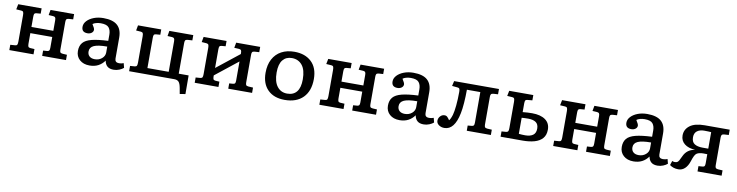

<svg xmlns="http://www.w3.org/2000/svg" viewBox="-21 -1262 8217 2142"><g transform="rotate(10 4088.0 -191.0)"><path d="M55 0V-60L111 -64Q127 -65 132.5 -75.5Q138 -86 138 -112V-409Q138 -435 132.5 -445.5Q127 -456 111 -457L52 -461L64 -521H329V-461L279 -457Q263 -455 258 -445.5Q253 -436 253 -412V-297H501V-416Q501 -440 494 -448.5Q487 -457 470 -458L419 -461L430 -521H697V-461L648 -458Q627 -456 621 -447Q615 -438 615 -417V-104Q615 -82 621 -73.5Q627 -65 648 -63L697 -60V0H427V-60L470 -63Q487 -64 494 -72Q501 -80 501 -105V-227H253V-108Q253 -85 258 -75Q263 -65 279 -63L329 -60V0Z M965 14Q895 14 852.5 -24Q810 -62 810 -124Q810 -182 840 -217.5Q870 -253 939 -270.5Q1008 -288 1124 -293V-363Q1124 -413 1100.5 -442.5Q1077 -472 1009 -472Q981 -472 956 -465Q931 -458 918 -447Q933 -424 939.5 -409.5Q946 -395 946 -387Q946 -365 927 -350.5Q908 -336 880 -336Q814 -336 814 -398Q814 -435 843 -466Q872 -497 920.5 -515.5Q969 -534 1028 -534Q1136 -534 1187 -488Q1238 -442 1238 -350V-113Q1238 -68 1285 -68Q1311 -68 1337 -78L1350 -27Q1332 -11 1301.5 1.5Q1271 14 1238 14Q1191 14 1166 -8Q1141 -30 1134 -71Q1105 -30 1063 -8Q1021 14 965 14ZM1011 -65Q1058 -65 1091 -93Q1124 -121 1124 -161V-228Q1021 -228 974.5 -207Q928 -186 928 -139Q928 -104 950 -84.5Q972 -65 1011 -65Z M2012 152 2000 85Q1991 36 1974 18Q1957 0 1922 0H1412V-60L1465 -64Q1482 -66 1487.5 -76Q1493 -86 1493 -112V-409Q1493 -435 1487.5 -445Q1482 -455 1465 -457L1410 -461L1421 -521H1684V-461L1634 -457Q1617 -455 1612 -445.5Q1607 -436 1607 -412V-70H1848V-416Q1848 -440 1841 -448.5Q1834 -457 1817 -458L1766 -461L1776 -521H2047V-461L1995 -458Q1974 -456 1968 -447Q1962 -438 1962 -417V-69H2074L2075 142Z M2155 0V-60L2208 -64Q2225 -66 2230.5 -76Q2236 -86 2236 -112V-409Q2236 -435 2230.5 -445Q2225 -455 2208 -457L2153 -461L2164 -521H2424V-461L2377 -457Q2360 -455 2355 -445.5Q2350 -436 2350 -412V-202L2606 -405V-416Q2606 -440 2599.5 -448.5Q2593 -457 2575 -458L2522 -461L2533 -521H2805V-461L2753 -458Q2732 -456 2726 -447Q2720 -438 2720 -417V-104Q2720 -82 2726 -73.5Q2732 -65 2753 -63L2805 -60V0H2535V-60L2575 -63Q2593 -64 2599.5 -72Q2606 -80 2606 -105V-321L2350 -118V-108Q2350 -85 2355 -75Q2360 -65 2377 -63L2424 -60V0Z M3175 14Q3053 14 2983.5 -55Q2914 -124 2914 -248Q2914 -338 2948.5 -402.5Q2983 -467 3045.5 -500.5Q3108 -534 3192 -534Q3313 -534 3385 -466Q3457 -398 3457 -271Q3457 -136 3383 -61Q3309 14 3175 14ZM3191 -60Q3262 -60 3299 -106.5Q3336 -153 3336 -246Q3336 -354 3292.5 -407Q3249 -460 3176 -460Q3110 -460 3072.5 -413.5Q3035 -367 3035 -272Q3035 -169 3077 -114.5Q3119 -60 3191 -60Z M3567 0V-60L3623 -64Q3639 -65 3644.5 -75.5Q3650 -86 3650 -112V-409Q3650 -435 3644.5 -445.5Q3639 -456 3623 -457L3564 -461L3576 -521H3841V-461L3791 -457Q3775 -455 3770 -445.5Q3765 -436 3765 -412V-297H4013V-416Q4013 -440 4006 -448.5Q3999 -457 3982 -458L3931 -461L3942 -521H4209V-461L4160 -458Q4139 -456 4133 -447Q4127 -438 4127 -417V-104Q4127 -82 4133 -73.5Q4139 -65 4160 -63L4209 -60V0H3939V-60L3982 -63Q3999 -64 4006 -72Q4013 -80 4013 -105V-227H3765V-108Q3765 -85 3770 -75Q3775 -65 3791 -63L3841 -60V0Z M4477 14Q4407 14 4364.5 -24Q4322 -62 4322 -124Q4322 -182 4352 -217.5Q4382 -253 4451 -270.5Q4520 -288 4636 -293V-363Q4636 -413 4612.5 -442.5Q4589 -472 4521 -472Q4493 -472 4468 -465Q4443 -458 4430 -447Q4445 -424 4451.5 -409.5Q4458 -395 4458 -387Q4458 -365 4439 -350.5Q4420 -336 4392 -336Q4326 -336 4326 -398Q4326 -435 4355 -466Q4384 -497 4432.5 -515.5Q4481 -534 4540 -534Q4648 -534 4699 -488Q4750 -442 4750 -350V-113Q4750 -68 4797 -68Q4823 -68 4849 -78L4862 -27Q4844 -11 4813.5 1.5Q4783 14 4750 14Q4703 14 4678 -8Q4653 -30 4646 -71Q4617 -30 4575 -8Q4533 14 4477 14ZM4523 -65Q4570 -65 4603 -93Q4636 -121 4636 -161V-228Q4533 -228 4486.5 -207Q4440 -186 4440 -139Q4440 -104 4462 -84.5Q4484 -65 4523 -65Z M4984 13Q4948 13 4921.5 -6Q4895 -25 4895 -54Q4895 -82 4915 -104.5Q4935 -127 4965 -127Q4984 -127 4996.5 -114Q5009 -101 5022 -81Q5029 -88 5037 -103.5Q5045 -119 5054 -148Q5065 -186 5072 -257.5Q5079 -329 5079 -413Q5079 -437 5073.5 -447Q5068 -457 5051 -458L4989 -464L5002 -521H5510V-461L5459 -458Q5438 -456 5431.5 -447Q5425 -438 5425 -417V-104Q5425 -82 5431.5 -73.5Q5438 -65 5459 -63L5510 -60V0H5237V-59L5280 -63Q5298 -64 5304.5 -72.5Q5311 -81 5311 -105V-451H5159Q5159 -374 5153.5 -301Q5148 -228 5138 -181Q5099 13 4984 13Z M5620 0V-60L5673 -64Q5689 -66 5694.5 -76Q5700 -86 5700 -112V-409Q5700 -435 5694.5 -445.5Q5689 -456 5673 -457L5614 -461L5626 -521H5899V-461L5843 -456Q5826 -455 5820.5 -445Q5815 -435 5815 -412V-313Q5872 -319 5922 -319Q6017 -319 6071.5 -280.5Q6126 -242 6126 -169Q6126 -107 6093.5 -70Q6061 -33 6003.5 -16.5Q5946 0 5870 0ZM5887 -63Q5944 -63 5975.5 -86Q6007 -109 6007 -159Q6007 -209 5976 -230.5Q5945 -252 5889 -252Q5863 -252 5846 -251Q5829 -250 5815 -249V-67Q5833 -65 5851 -64Q5869 -63 5887 -63Z M6216 0V-60L6272 -64Q6288 -65 6293.5 -75.5Q6299 -86 6299 -112V-409Q6299 -435 6293.5 -445.5Q6288 -456 6272 -457L6213 -461L6225 -521H6490V-461L6440 -457Q6424 -455 6419 -445.5Q6414 -436 6414 -412V-297H6662V-416Q6662 -440 6655 -448.5Q6648 -457 6631 -458L6580 -461L6591 -521H6858V-461L6809 -458Q6788 -456 6782 -447Q6776 -438 6776 -417V-104Q6776 -82 6782 -73.5Q6788 -65 6809 -63L6858 -60V0H6588V-60L6631 -63Q6648 -64 6655 -72Q6662 -80 6662 -105V-227H6414V-108Q6414 -85 6419 -75Q6424 -65 6440 -63L6490 -60V0Z M7126 14Q7056 14 7013.5 -24Q6971 -62 6971 -124Q6971 -182 7001 -217.5Q7031 -253 7100 -270.5Q7169 -288 7285 -293V-363Q7285 -413 7261.5 -442.5Q7238 -472 7170 -472Q7142 -472 7117 -465Q7092 -458 7079 -447Q7094 -424 7100.5 -409.5Q7107 -395 7107 -387Q7107 -365 7088 -350.5Q7069 -336 7041 -336Q6975 -336 6975 -398Q6975 -435 7004 -466Q7033 -497 7081.5 -515.5Q7130 -534 7189 -534Q7297 -534 7348 -488Q7399 -442 7399 -350V-113Q7399 -68 7446 -68Q7472 -68 7498 -78L7511 -27Q7493 -11 7462.5 1.5Q7432 14 7399 14Q7352 14 7327 -8Q7302 -30 7295 -71Q7266 -30 7224 -8Q7182 14 7126 14ZM7172 -65Q7219 -65 7252 -93Q7285 -121 7285 -161V-228Q7182 -228 7135.5 -207Q7089 -186 7089 -139Q7089 -104 7111 -84.5Q7133 -65 7172 -65Z M7635 14Q7605 14 7581 6Q7557 -2 7537 -17L7553 -66Q7566 -59 7581 -59Q7599 -59 7609.5 -64.5Q7620 -70 7630 -87Q7640 -104 7655 -138Q7691 -217 7778 -232L7782 -233Q7705 -237 7661 -272.5Q7617 -308 7617 -367Q7617 -435 7673 -478Q7729 -521 7841 -521H8124V-461L8072 -458Q8052 -456 8045.5 -447Q8039 -438 8039 -417V-104Q8039 -82 8045.5 -73.5Q8052 -65 8072 -63L8124 -60V0H7851V-60L7894 -63Q7912 -64 7918.5 -72Q7925 -80 7925 -105V-208Q7907 -209 7883.5 -209Q7860 -209 7847 -206Q7824 -203 7809 -194Q7794 -185 7782.5 -163Q7771 -141 7757 -97Q7740 -45 7709 -15.5Q7678 14 7635 14ZM7860 -271H7925V-458Q7911 -459 7892 -460Q7873 -461 7847 -461Q7795 -461 7765 -437.5Q7735 -414 7735 -368Q7735 -314 7768.5 -292.5Q7802 -271 7860 -271Z"/></g></svg>

Font: Literata 7pt Medium
Style: Regular
Weight: 500
Designer: Latin by Veronika Burian and Jose Scaglione. Greek by Irene Vlachou. Cyrillic by Vera Evstafieva.
Foundry: TypeTogether
Version: Version 3.002